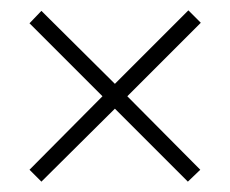

<svg xmlns="http://www.w3.org/2000/svg" viewBox="-20 -605 445 371"><path d="M344 -585 202 -443 60 -584 37 -560 178 -419 37 -277 60 -254 202 -395 343 -254 367 -277 226 -419 368 -561Z"/></svg>

Font: Noto Sans Malayalam UI ExtraCondensed ExtraLight
Style: Regular
Weight: 200
Width: 2
Designer: Jelle Bosma - Monotype Design Team
Foundry: Monotype Imaging Inc.
Version: Version 2.104